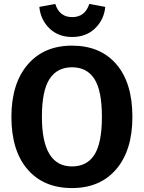

<svg xmlns="http://www.w3.org/2000/svg" viewBox="-20 -940 731 976"><path d="M193 -346Q193 -94 346 -94Q422 -94 460 -153.5Q498 -213 498 -346Q498 -479 460 -538.5Q422 -598 346 -598Q270 -598 231.5 -538Q193 -478 193 -346ZM346 -708Q490 -708 571.5 -613.5Q653 -519 653 -346Q653 -176 571 -80Q489 16 346 16Q202 16 120 -79Q38 -174 38 -346Q38 -515 120.5 -611.5Q203 -708 346 -708ZM180 -905 261 -920Q282 -853 347 -853Q412 -853 434 -920L515 -905Q509 -840 463.5 -796Q418 -752 347 -752Q276 -752 231 -796Q186 -840 180 -905Z"/></svg>

Font: FiraSans
Style: Regular
Weight: 600
Designer: Carrois Corporate & Edenspiekermann AG
Foundry: Carrois Corporate GbR & Edenspiekermann AG
Version: Version 3.106;PS 003.106;hotconv 1.0.70;makeotf.lib2.5.58329